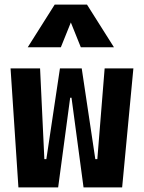

<svg xmlns="http://www.w3.org/2000/svg" viewBox="-20 -815 626 835"><path d="M343.3 0 291 -390.1H283.2L240.7 -517.6H335.4L394.5 -123H403.3L435.1 -517.6H560.1L511.2 0ZM60.1 0 25.9 -517.6H154.3L172.9 -123H181.6L240.7 -517.6H335.4L292 -390.1H285.2L232.9 0ZM100.6 -609.4 217.8 -794.9H358.4L475.6 -609.4H331.5L283.2 -729.5H293L244.6 -609.4Z"/></svg>

Font: Cascadia Mono PL
Style: Regular
Weight: 400
Monospace: yes
Designer: Aaron Bell
Foundry: Saja Typeworks
Version: Version 2102.003